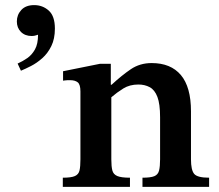

<svg xmlns="http://www.w3.org/2000/svg" viewBox="-20 -732 858 752"><path d="M799 0H538V-36Q570 -36 584.5 -42Q599 -48 603 -64Q607 -80 607 -108V-273Q607 -325 596.5 -352.5Q586 -380 566.5 -390.5Q547 -401 522 -401Q488 -401 463 -385.5Q438 -370 416 -351V-108Q416 -80 420 -64.5Q424 -49 439.5 -42.5Q455 -36 489 -36V0H226V-36Q259 -36 273.5 -42.5Q288 -49 291.5 -64.5Q295 -80 295 -108V-374Q295 -401 284.5 -409.5Q274 -418 254 -418Q241 -418 234 -417Q227 -416 227 -416V-453L371 -482H414V-400H417Q457 -437 492.5 -461Q528 -485 574 -485Q649 -485 688.5 -438Q728 -391 728 -296V-108Q728 -66 740.5 -51Q753 -36 799 -36ZM62 -455 49 -483Q69 -492 87 -504.5Q105 -517 117 -538.5Q129 -560 129 -596Q116 -591 104 -591Q78 -591 62 -607Q46 -623 46 -648Q46 -674 63.5 -693Q81 -712 114 -712Q147 -712 171 -690.5Q195 -669 195 -620Q195 -580 181 -551.5Q167 -523 145.5 -504Q124 -485 101.5 -473.5Q79 -462 62 -455Z"/></svg>

Font: STIX Two Text SemiBold
Style: Regular
Weight: 600
Designer: Ross Mills, John Hudson & Paul Hanslow, Tiro Typeworks Ltd; with prior portions MicroPress Inc., and Coen Hoffman.
Foundry: Tiro Typeworks Ltd
Version: Version 2.13 b171